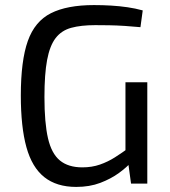

<svg xmlns="http://www.w3.org/2000/svg" viewBox="-20 -723 668 756"><path d="M350 -703Q385 -703 418 -701Q451 -699 482 -694.5Q513 -690 542 -682L533 -616Q502 -619 470.5 -621Q439 -623 410 -623.5Q381 -624 355 -624Q299 -624 260.5 -613.5Q222 -603 199 -573Q176 -543 165.5 -487Q155 -431 155 -341Q155 -239 169 -178.5Q183 -118 216 -91Q249 -64 304 -64Q342 -64 373.5 -75Q405 -86 432.5 -103.5Q460 -121 486 -140L498 -86Q480 -65 448.5 -42Q417 -19 375 -3Q333 13 280 13Q203 13 154.5 -25.5Q106 -64 84 -143.5Q62 -223 62 -347Q62 -484 89.5 -561.5Q117 -639 180.5 -671Q244 -703 350 -703ZM560 -399V0H496L482 -102L474 -122V-399Z"/></svg>

Font: Exo 2
Style: Regular
Weight: 400
Designer: Natanael Gama
Foundry: Natanael Gama
Version: Version 2.010